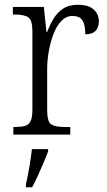

<svg xmlns="http://www.w3.org/2000/svg" viewBox="-20 -565 449 806"><path d="M36 0V-32H44Q69 -32 85 -36.5Q101 -41 108.5 -56.5Q116 -72 116 -106V-433Q116 -481 98.5 -492.5Q81 -504 41 -504H34V-536H164L175 -431H178Q189 -460 204.5 -486Q220 -512 244.5 -528.5Q269 -545 307 -545Q351 -545 373 -525.5Q395 -506 395 -475Q395 -451 381.5 -436Q368 -421 338 -421Q338 -461 326 -479.5Q314 -498 284 -498Q258 -498 238 -477.5Q218 -457 205 -423.5Q192 -390 185 -351Q178 -312 178 -275V-103Q178 -54 195 -43Q212 -32 250 -32H275V0ZM89 208Q97 173 103.5 135Q110 97 114 61H182V71Q174 92 162.5 119Q151 146 138.5 173.5Q126 201 115 221H89Z"/></svg>

Font: Noto Serif SemiCondensed Light
Style: Regular
Weight: 300
Width: 4
Designer: Monotype Design Team
Foundry: Monotype Imaging Inc.
Version: Version 2.013